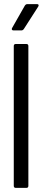

<svg xmlns="http://www.w3.org/2000/svg" viewBox="-20 -914 208 934"><path d="M47 -10V-690Q47 -700 57 -700H108Q118 -700 118 -690V-10Q118 0 108 0H57Q47 0 47 -10ZM39 -778 101 -887Q106 -894 113 -894H160Q166 -894 167.5 -890.5Q169 -887 166 -882L96 -773Q91 -766 84 -766H46Q40 -766 38 -769.5Q36 -773 39 -778Z"/></svg>

Font: Barlow Condensed
Style: Regular
Weight: 400
Width: 3
Designer: Jeremy Tribby
Foundry: Tribby Type
Version: Version 1.500